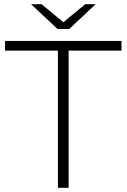

<svg xmlns="http://www.w3.org/2000/svg" viewBox="-20 -895 603 915"><path d="M256 -654H4V-700H559V-654H307V0H256ZM436 -875 310 -757H254L128 -875H178L282 -789L386 -875Z"/></svg>

Font: Montserrat Atlas Light
Style: Regular
Weight: 300
Designer: Julieta Ulanovsky
Foundry: Julieta Ulanovsky
Version: Version 7.200